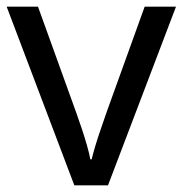

<svg xmlns="http://www.w3.org/2000/svg" viewBox="-20 -556 548 576"><path d="M203 0 0 -536H94L208 -220Q216 -198 225 -171Q234 -144 241 -119.5Q248 -95 251 -78H255Q259 -95 266.5 -120Q274 -145 283.5 -172Q293 -199 300 -220L414 -536H508L304 0Z"/></svg>

Font: Noto Sans Lao Looped
Style: Regular
Weight: 400
Designer: Mark Frömberg, Ben Mitchell
Foundry: The Fontpad Ltd
Version: Version 1.001